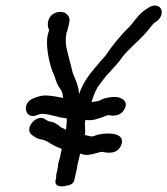

<svg xmlns="http://www.w3.org/2000/svg" viewBox="-20 -656 601 690"><path d="M186 -48C186 -42 184 -37 183 -32C181 -24 182 -20 182 -19L179 -4C179 22 215 12 221 11C224 10 243 9 247 -9L252 -31C255 -42 257 -52 258 -62L268 -104C273 -103 278 -101 282 -100C303 -97 322 -105 334 -108L344 -110L346 -111C346 -111 346 -110 347 -110H348C360 -108 399 -98 415 -133C434 -179 371 -180 336 -173C321 -170 315 -164 306 -166C300 -167 294 -169 285 -171C289 -186 282 -207 287 -225C301 -223 318 -224 333 -230C353 -235 367 -246 377 -241H378C394 -239 418 -242 429 -267C440 -292 419 -303 406 -306C397 -308 388 -308 379 -307L362 -304C351 -302 343 -297 334 -293L321 -291C317 -290 315 -289 309 -290C315 -307 322 -329 328 -337V-338C338 -354 350 -368 363 -385L379 -402C390 -416 403 -426 418 -449C443 -481 474 -504 506 -540C519 -555 527 -568 536 -575L545 -581C571 -602 564 -636 537 -636C521 -636 509 -625 506 -623H505C474 -603 456 -568 439 -554V-553H438C412 -527 382 -491 360 -457L345 -440L344 -439C318 -407 281 -372 263 -314C263 -315 265 -317 264 -319C262 -348 252 -369 242 -392C239 -403 236 -417 233 -428C231 -435 218 -484 217 -495C216 -505 216 -525 218 -532C219 -536 219 -540 221 -543L226 -562C228 -569 229 -575 230 -583C230 -600 215 -616 192 -613C153 -609 145 -568 157 -548C155 -544 153 -536 152 -532C150 -525 149 -518 149 -508C148 -471 159 -422 171 -393L172 -392C179 -378 181 -357 195 -339C197 -335 200 -332 202 -328C205 -322 205 -314 207 -304C193 -307 163 -313 142 -313H141C124 -312 111 -307 101 -303C55 -286 70 -225 112 -242C119 -245 119 -245 129 -247C161 -247 186 -233 219 -231C220 -227 220 -223 220 -220L219 -207L217 -190C209 -194 198 -197 192 -205L177 -214C169 -218 162 -219 155 -220L144 -226C115 -252 62 -193 96 -170C103 -166 111 -157 129 -155C147 -151 155 -144 172 -134C179 -130 190 -126 202 -121L197 -98C197 -93 195 -89 194 -85L189 -67C189 -63 189 -57 187 -50Z"/></svg>

Font: Stray Cat
Style: ExBdCnObl
Weight: 800
Version: Version 1.0